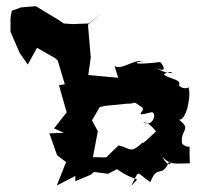

<svg xmlns="http://www.w3.org/2000/svg" viewBox="-20 -586 655 622"><path d="M14 -528V-483L44 -414L70 -377L100 -431L158 -398L167 -390L190 -313L171 -310L196 -222L155 -170L187 -156L140 -154L165 -83L194 -61L164 15L224 -16V1L274 -20L285 -29L330 -23L359 -38C426 10 439 -20 405 16C434 -39 417 -30 467 4C491 -57 504 -6 528 -63C540 -58 526 -39 506 -78C533 -49 549 -57 595 -57C591 -144 604 -93 570 -120C562 -167 604 -165 559 -199C583 -191 600 -277 591 -301C600 -311 580 -288 559 -310C573 -329 518 -332 511 -346C552 -366 547 -329 482 -368C517 -349 516 -367 499 -385C418 -375 406 -382 442 -388C410 -393 375 -358 351 -372L363 -334L266 -343L274 -400L265 -506L309 -543L268 -510L215 -508L186 -510L172 -520L96 -566L48 -562L18 -551ZM458 -186C429 -206 473 -181 485 -160C417 -95 463 -144 428 -112C400 -91 400 -107 364 -115L324 -76L281 -77L297 -161L278 -196L303 -239L320 -243L390 -250C427 -249 403 -264 442 -237C450 -224 408 -206 469 -222C490 -227 478 -169 442 -191Z"/></svg>

Font: Asimov Aggro
Style: Condensed
Weight: 500
Designer: Google
Version: Version 2.000980; 2014